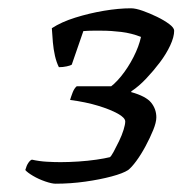

<svg xmlns="http://www.w3.org/2000/svg" viewBox="-20 -788 440 463"><path d="M114 -345Q105 -345 89 -350.5Q73 -356 59.5 -364Q46 -372 41 -378Q44 -389 48.5 -395.5Q53 -402 57 -403Q75 -399 93 -398Q111 -397 126 -397Q146 -397 169 -398.5Q192 -400 212.5 -403Q233 -406 245 -409Q248 -411 254 -422Q260 -433 267 -447.5Q274 -462 278 -475Q282 -488 282 -495Q282 -504 264 -514Q246 -524 216.5 -533Q187 -542 149 -547Q151 -554 155 -564.5Q159 -575 165 -580H268L237 -572Q255 -583 272 -604Q289 -625 302 -650.5Q315 -676 320 -699Q297 -708 272.5 -711Q248 -714 225 -714Q216 -714 204.5 -714Q193 -714 181 -713L153 -632Q150 -630 141 -628Q132 -626 122 -626Q116 -638 112.5 -653.5Q109 -669 107.5 -686Q106 -703 105 -720Q128 -735 161.5 -745.5Q195 -756 230.5 -762Q266 -768 296 -768Q307 -768 324 -762Q341 -756 358.5 -747.5Q376 -739 388 -730Q400 -721 400 -714Q400 -699 390.5 -678.5Q381 -658 365.5 -637.5Q350 -617 332.5 -598.5Q315 -580 297 -568L296 -566Q332 -556 344.5 -540.5Q357 -525 357 -505Q357 -493 349.5 -474.5Q342 -456 331 -435.5Q320 -415 308.5 -399.5Q297 -384 289 -378Q277 -370 249 -362.5Q221 -355 185.5 -350Q150 -345 114 -345Z"/></svg>

Font: Texturina Medium 12pt
Style: Italic
Weight: 400
Italic angle: -11°
Version: Version 1.002